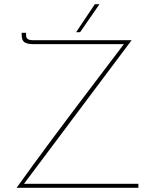

<svg xmlns="http://www.w3.org/2000/svg" viewBox="-20 -893 737 913"><path d="M638 -19V0H59Q203 -202 462 -542L569 -683H140Q110 -683 96.5 -692Q83 -701 83 -728V-737H104V-725Q104 -702 134 -702H606L94 -19ZM361 -740H342L431 -873H453Z"/></svg>

Font: Josefin Sans Thin
Style: Regular
Weight: 250
Designer: Santiago Orozco
Foundry: Typemade
Version: Version 2.000